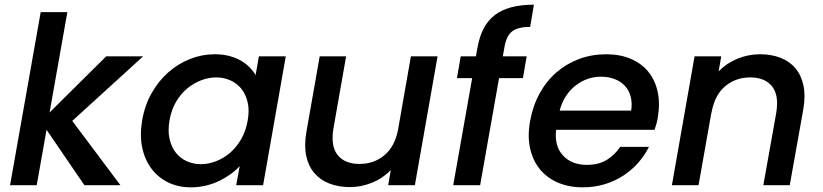

<svg xmlns="http://www.w3.org/2000/svg" viewBox="-20 -792 3519 821"><path d="M154 -740H268L192 -311L434 -551H592L289 -275L495 0H341L179 -237L137 0H23Z M588 -278Q599 -342 628.5 -394Q658 -446 700 -483Q742 -520 793 -540Q844 -560 898 -560Q933 -560 961 -552.5Q989 -545 1010.5 -532.5Q1032 -520 1047.5 -504Q1063 -488 1073 -471L1087 -551H1202L1105 0H990L1005 -82Q989 -64 967 -48Q945 -32 918.5 -19Q892 -6 861 1.5Q830 9 796 9Q742 9 699 -12Q656 -33 627.5 -71Q599 -109 588 -161.5Q577 -214 588 -278ZM1039 -276Q1047 -320 1039 -354.5Q1031 -389 1012 -412.5Q993 -436 965 -448.5Q937 -461 905 -461Q873 -461 841 -449Q809 -437 781 -414Q753 -391 733 -357Q713 -323 705 -278Q697 -233 705 -198Q713 -163 732 -139Q751 -115 779 -102.5Q807 -90 839 -90Q871 -90 903.5 -102.5Q936 -115 963.5 -138.5Q991 -162 1011 -196.5Q1031 -231 1039 -276Z M1754 0H1640L1651 -65Q1618 -30 1571.5 -11Q1525 8 1476 8Q1428 8 1389 -7Q1350 -22 1324.5 -51.5Q1299 -81 1289.5 -125Q1280 -169 1290 -227L1347 -551H1460L1406 -244Q1393 -168 1423.5 -129.5Q1454 -91 1517 -91Q1579 -91 1623.5 -128Q1668 -165 1682 -237L1737 -551H1851Z M1999 -458H1934L1950 -551H2015L2022 -590Q2039 -685 2097 -728.5Q2155 -772 2263 -772L2247 -677Q2194 -677 2169.5 -657.5Q2145 -638 2137 -590L2130 -551H2232L2216 -458H2114L2033 0H1918Z M2550 -464Q2490 -464 2441 -426Q2392 -388 2373 -319H2679Q2684 -353 2676.5 -380Q2669 -407 2651.5 -425.5Q2634 -444 2608 -454Q2582 -464 2550 -464ZM2755 -164Q2737 -128 2709.5 -96.5Q2682 -65 2646 -41.5Q2610 -18 2566.5 -4.5Q2523 9 2472 9Q2413 9 2366 -11Q2319 -31 2288.5 -68.5Q2258 -106 2246.5 -158.5Q2235 -211 2247 -276Q2259 -341 2288 -393.5Q2317 -446 2360 -483Q2403 -520 2457 -540Q2511 -560 2572 -560Q2631 -560 2677 -540.5Q2723 -521 2752 -485.5Q2781 -450 2792 -400.5Q2803 -351 2793 -291Q2791 -278 2787.5 -264.5Q2784 -251 2779 -237H2358Q2350 -167 2387.5 -127Q2425 -87 2489 -87Q2542 -87 2576.5 -109.5Q2611 -132 2632 -164Z M3299 -308Q3312 -384 3281.5 -422.5Q3251 -461 3188 -461Q3125 -461 3080 -422.5Q3035 -384 3022 -308V-311L2967 0H2853L2950 -551H3064L3053 -487Q3087 -522 3133.5 -541Q3180 -560 3230 -560Q3278 -560 3317 -545Q3356 -530 3381 -500.5Q3406 -471 3415.5 -427Q3425 -383 3415 -325L3357 0H3244Z"/></svg>

Font: SVN-Poppins Medium
Style: Italic
Weight: 500
Italic angle: -10°
Designer: Ninad Kale (Devanagari), Jonny Pinhorn (Latin)
Foundry: Indian Type Foundry
Version: Version 3.002 2017; ttfautohint (v1.8.3)